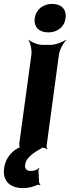

<svg xmlns="http://www.w3.org/2000/svg" viewBox="-34 -758 359 984"><path d="M123 118C102 118 92 106 95 86C97 69 106 54 121 41C134 29 150 18 172 6C173 5 183 -2 183 -3L179 -2C179 -1 191 0 193 0C197 0 203 4 206 7L209 4C206 1 204 -6 205 -11L268 -478C271 -502 291 -539 305 -552L303 -554C288 -542 249 -528 225 -528H184C160 -528 125 -542 114 -554L112 -552C122 -539 130 -502 127 -478L65 -24C64 -18 66 -1 70 1L72 -3C67 -5 48 7 42 11C13 34 -7 62 -13 104C-22 170 18 206 84 206C113 206 137 199 156 190C160 188 168 189 171 191L173 187C170 185 166 178 166 174L163 114C163 111 167 107 168 105L164 103C157 114 139 118 123 118ZM213 -592C260 -592 296 -619 302 -665C308 -711 280 -738 233 -738C187 -738 150 -709 144 -665C138 -619 167 -592 213 -592Z"/></svg>

Font: Asimov
Style: EdgeWideIt
Weight: 500
Designer: Google
Version: Version 2.000980: 2014